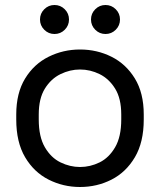

<svg xmlns="http://www.w3.org/2000/svg" viewBox="-20 -738 640 768"><path d="M300 10Q233 10 174.5 -19.5Q116 -49 80.5 -109Q45 -169 45 -260V-280Q45 -366 80.5 -424Q116 -482 174.5 -511Q233 -540 300 -540Q368 -540 426 -511Q484 -482 519.5 -424Q555 -366 555 -280V-260Q555 -169 519.5 -109Q484 -49 426 -19.5Q368 10 300 10ZM300 -70Q341 -70 378.5 -88.5Q416 -107 440.5 -149Q465 -191 465 -260V-280Q465 -344 440.5 -383.5Q416 -423 378.5 -441.5Q341 -460 300 -460Q260 -460 222 -441.5Q184 -423 159.5 -383.5Q135 -344 135 -280V-260Q135 -191 159.5 -149Q184 -107 222 -88.5Q260 -70 300 -70ZM198 -602Q174 -602 157 -619Q140 -636 140 -660Q140 -684 157 -701Q174 -718 198 -718Q222 -718 239 -701Q256 -684 256 -660Q256 -636 239 -619Q222 -602 198 -602ZM402 -602Q378 -602 361 -619Q344 -636 344 -660Q344 -684 361 -701Q378 -718 402 -718Q426 -718 443 -701Q460 -684 460 -660Q460 -636 443 -619Q426 -602 402 -602Z"/></svg>

Font: Golos Text
Style: Regular
Weight: 400
Designer: A.Korolkova, Vitaly Kuzmin
Foundry: ParaType Ltd
Version: Version 2.004